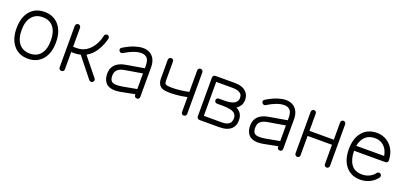

<svg xmlns="http://www.w3.org/2000/svg" viewBox="7 -1040 3534 1674"><g transform="rotate(20 1774.0 -203.5)"><path d="M230 13Q145 13 96 -45.5Q47 -104 47 -204Q47 -305 96 -363Q145 -421 230 -421Q314 -421 363.5 -363Q413 -305 413 -204Q413 -104 363.5 -45.5Q314 13 230 13ZM230 -35Q295 -35 330 -79Q365 -123 365 -204Q365 -284 330 -328Q295 -372 230 -372Q166 -372 130 -328Q94 -284 94 -204Q94 -123 130 -79Q166 -35 230 -35Z M542 13Q532 13 524.5 6.5Q517 0 517 -10V-396Q517 -406 524.5 -413.5Q532 -421 542 -421Q551 -421 558.5 -413.5Q566 -406 566 -396V-220H599Q651 -220 689.5 -246.5Q728 -273 752 -314.5Q776 -356 785 -402Q787 -411 795 -416.5Q803 -422 813 -420Q823 -418 828 -410Q833 -402 831 -391Q818 -335 785.5 -280Q753 -225 699 -195L837 -24Q843 -15 841 -5.5Q839 4 831 9Q823 16 813.5 14Q804 12 798 5L652 -178Q639 -175 626 -173Q613 -171 599 -171H566V-10Q566 0 558.5 6.5Q551 13 542 13Z M1242 14Q1232 14 1225 7.5Q1218 1 1218 -9V-17L1095 7Q1049 16 1017 12Q985 8 963 -8Q947 -21 937.5 -40.5Q928 -60 926 -85Q920 -143 951.5 -180.5Q983 -218 1049 -229L1218 -258V-286Q1218 -306 1211.5 -328.5Q1205 -351 1185 -362Q1169 -372 1144 -372Q1082 -372 991 -316Q982 -311 973 -313.5Q964 -316 959 -324Q953 -333 955.5 -342.5Q958 -352 966 -356Q1025 -392 1069 -405.5Q1113 -419 1144 -419Q1165 -419 1180.5 -414.5Q1196 -410 1207 -404Q1236 -388 1251 -357.5Q1266 -327 1266 -286V-9Q1266 1 1259.5 7.5Q1253 14 1242 14ZM1087 -41 1218 -65V-210L1058 -183Q1017 -176 998.5 -160Q980 -144 976 -125.5Q972 -107 973 -90Q976 -59 992 -47Q1016 -29 1087 -41Z M1676 14Q1666 14 1659.5 7Q1653 0 1653 -10V-149Q1624 -142 1582 -136.5Q1540 -131 1496 -131Q1464 -131 1440.5 -136Q1417 -141 1402 -156Q1392 -167 1386 -183Q1380 -199 1380 -221V-396Q1380 -406 1387.5 -413Q1395 -420 1405 -420Q1415 -420 1421.5 -413Q1428 -406 1428 -396V-221Q1428 -196 1436 -190Q1443 -183 1460 -181Q1477 -179 1496 -179Q1540 -179 1583.5 -185Q1627 -191 1653 -197V-396Q1653 -406 1659.5 -413Q1666 -420 1676 -420Q1686 -420 1693.5 -413Q1701 -406 1701 -396V-10Q1701 0 1693.5 7Q1686 14 1676 14Z M1820 3Q1810 3 1802.5 -4Q1795 -11 1795 -21V-383Q1795 -393 1802.5 -399.5Q1810 -406 1820 -406H1999Q2070 -406 2105 -371Q2134 -342 2134 -296Q2134 -282 2128.5 -263Q2123 -244 2104 -224Q2100 -220 2095 -216.5Q2090 -213 2085 -209Q2094 -205 2101.5 -199.5Q2109 -194 2116 -188Q2144 -160 2144 -111Q2144 -62 2115 -33Q2078 3 2003 3ZM1843 -44H2003Q2045 -44 2065 -54.5Q2085 -65 2091 -81Q2097 -97 2097 -111Q2097 -138 2083 -154Q2070 -168 2041.5 -175.5Q2013 -183 1970 -183H1915Q1905 -183 1898 -190Q1891 -197 1891 -207Q1891 -217 1898 -223.5Q1905 -230 1915 -230H1970Q2026 -230 2056 -247Q2086 -264 2086 -296Q2086 -308 2083 -319Q2080 -330 2072 -337Q2048 -359 1999 -359H1843Z M2568 14Q2558 14 2551 7.5Q2544 1 2544 -9V-17L2421 7Q2375 16 2343 12Q2311 8 2289 -8Q2273 -21 2263.5 -40.5Q2254 -60 2252 -85Q2246 -143 2277.5 -180.5Q2309 -218 2375 -229L2544 -258V-286Q2544 -306 2537.5 -328.5Q2531 -351 2511 -362Q2495 -372 2470 -372Q2408 -372 2317 -316Q2308 -311 2299 -313.5Q2290 -316 2285 -324Q2279 -333 2281.5 -342.5Q2284 -352 2292 -356Q2351 -392 2395 -405.5Q2439 -419 2470 -419Q2491 -419 2506.5 -414.5Q2522 -410 2533 -404Q2562 -388 2577 -357.5Q2592 -327 2592 -286V-9Q2592 1 2585.5 7.5Q2579 14 2568 14ZM2413 -41 2544 -65V-210L2384 -183Q2343 -176 2324.5 -160Q2306 -144 2302 -125.5Q2298 -107 2299 -90Q2302 -59 2318 -47Q2342 -29 2413 -41Z M2730 14Q2720 14 2713 7Q2706 0 2706 -10V-396Q2706 -406 2713 -413Q2720 -420 2730 -420Q2740 -420 2746.5 -413Q2753 -406 2753 -396V-236H2979V-396Q2979 -406 2985.5 -413Q2992 -420 3002 -420Q3012 -420 3019 -413Q3026 -406 3026 -396V-10Q3026 0 3019 7Q3012 14 3002 14Q2992 14 2985.5 7Q2979 0 2979 -10V-189H2753V-10Q2753 0 2746.5 7Q2740 14 2730 14Z M3313 13Q3228 13 3179 -45.5Q3130 -104 3130 -204Q3130 -305 3179 -363Q3228 -421 3313 -421Q3387 -421 3437.5 -370Q3488 -319 3492 -232V-229Q3492 -220 3485 -213Q3479 -206 3468 -206H3178Q3178 -129 3210.5 -82Q3243 -35 3313 -35Q3349 -35 3380.5 -50.5Q3412 -66 3429 -91Q3435 -99 3444.5 -101Q3454 -103 3462 -97Q3470 -92 3472 -82Q3474 -72 3468 -64Q3444 -29 3402.5 -8Q3361 13 3313 13ZM3181 -253H3440Q3430 -310 3396.5 -341Q3363 -372 3313 -372Q3259 -372 3225.5 -341Q3192 -310 3181 -253Z"/></g></svg>

Font: Zen Kurenaido
Style: Regular
Weight: 400
Designer: Yoshimichi Ohira
Foundry: Positype
Version: Version 1.001